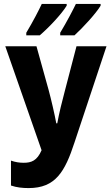

<svg xmlns="http://www.w3.org/2000/svg" viewBox="-20 -950 570 979"><path d="M287 -783V-770H360C402 -808 470 -882 493 -921V-930H367C353 -901 322 -841 287 -783ZM114 -783V-770H183C233 -813 295 -880 320 -921V-930H193C179 -900 150 -843 114 -783ZM126 9C263 9 311 -74 360 -224L523 -714H370L310 -484C297 -436 281 -371 272 -321H267C258 -370 241 -443 228 -491L166 -714H7L192 -184C169 -130 139 -120 101 -120C79 -120 59 -123 36 -131V-4C65 6 95 9 126 9Z"/></svg>

Font: Noto Sans Mono Condensed ExtraBold
Style: Regular
Weight: 800
Width: 3
Designer: Monotype Design Team
Foundry: Monotype Imaging Inc.
Version: Version 2.014